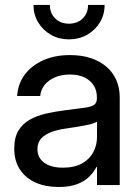

<svg xmlns="http://www.w3.org/2000/svg" viewBox="-20 -748 563 776"><path d="M217.3 7.8Q165.5 7.8 125.2 -9.5Q85 -26.9 61.3 -61.8Q37.6 -96.7 37.6 -147.9Q37.6 -192.4 54.7 -220.5Q71.8 -248.5 100.8 -264.6Q129.9 -280.8 166.7 -289.1Q203.6 -297.4 242.2 -302.2Q291 -308.6 319.3 -312.3Q347.7 -315.9 359.6 -323.7Q371.6 -331.5 371.6 -350.6V-355.5Q371.6 -382.3 358.6 -402.8Q345.7 -423.3 321.3 -435.1Q296.9 -446.8 262.2 -446.8Q228 -446.8 201.7 -435.3Q175.3 -423.8 159.9 -404.3Q144.5 -384.8 142.6 -359.9H49.3Q52.2 -408.2 79.3 -445.3Q106.4 -482.4 153.6 -503.9Q200.7 -525.4 263.2 -525.4Q309.6 -525.4 346.7 -513.2Q383.8 -501 409.9 -478.5Q436 -456.1 450 -424.6Q463.9 -393.1 463.9 -354.5V0H372.1V-73.2H370.1Q359.9 -53.7 341.6 -34.9Q323.2 -16.1 293 -4.2Q262.7 7.8 217.3 7.8ZM233.4 -70.3Q281.7 -70.3 312.3 -87.9Q342.8 -105.5 357.4 -133.5Q372.1 -161.6 372.1 -194.3V-256.3Q366.7 -252.4 354.2 -248.5Q341.8 -244.6 323.7 -241.2Q305.7 -237.8 284.9 -234.4Q264.2 -231 243.2 -228Q214.4 -224.1 188.7 -214.8Q163.1 -205.6 147.2 -189Q131.3 -172.4 131.3 -144.5Q131.3 -121.6 143.8 -105Q156.2 -88.4 179.2 -79.3Q202.1 -70.3 233.4 -70.3ZM258.8 -588.9Q218.3 -588.9 185.8 -607.4Q153.3 -626 134.3 -657.7Q115.2 -689.5 115.2 -728H181.6Q181.6 -694.3 203.4 -673.3Q225.1 -652.3 258.8 -652.3Q292.5 -652.3 314.2 -673.3Q335.9 -694.3 335.9 -728H402.8Q402.8 -689 383.8 -657.5Q364.7 -626 332 -607.4Q299.3 -588.9 258.8 -588.9Z"/></svg>

Font: Inter Cardless Display
Style: Regular
Weight: 400
Designer: Rasmus Andersson
Foundry: rsms
Version: Version 4.001;git-9221beed3